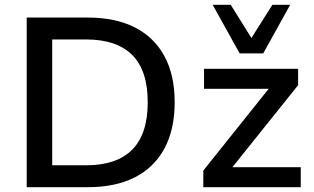

<svg xmlns="http://www.w3.org/2000/svg" viewBox="-20 -778 1306 798"><path d="M91 0V-705H345Q460 -705 540.5 -664Q621 -623 663.5 -544.5Q706 -466 706 -353Q706 -240 663.5 -161Q621 -82 540.5 -41Q460 0 345 0ZM197 -91H338Q465 -91 529.5 -156Q594 -221 594 -353Q594 -485 529.5 -549.5Q465 -614 338 -614H197ZM825 0V-69L1120 -438L1122 -409H828V-492H1219V-424L921 -52L920 -83H1230V0ZM976 -556 864 -758H939L1025 -620L1112 -758H1186L1074 -556Z"/></svg>

Font: NunitoSans_10ptSemiBold
Style: Regular
Weight: 600
Designer: Vernon Adams
Foundry: Vernon Adams
Version: Version 3.101;gftools[0.9.27]